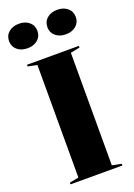

<svg xmlns="http://www.w3.org/2000/svg" viewBox="-191 -1003 743 1068"><g transform="rotate(-20 180.5 -469.0)"><path d="M339 -708V-698L284 -687V-21L339 -10V0H32V-10L86 -21V-687L32 -698V-708ZM294 -938Q331 -938 354.5 -918Q378 -898 378 -865Q378 -833 354.5 -813Q331 -793 294 -793Q257 -793 233.5 -813Q210 -833 210 -865Q210 -898 233.5 -918Q257 -938 294 -938ZM67 -938Q104 -938 127.5 -918Q151 -898 151 -865Q151 -833 127.5 -813Q104 -793 67 -793Q30 -793 6.5 -813Q-17 -833 -17 -865Q-17 -898 6.5 -918Q30 -938 67 -938Z"/></g></svg>

Font: Kalnia SemiBold
Style: Regular
Weight: 600
Designer: Frida Medrano
Foundry: Frida Medrano
Version: Version 1.105